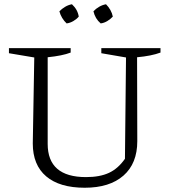

<svg xmlns="http://www.w3.org/2000/svg" viewBox="-20 -873 798 902"><path d="M378 9Q260 9 197 -44.5Q134 -98 134 -199L141 -603L22 -623V-647H312V-626Q273 -611 204 -604V-197Q204 -41 384 -41Q449 -41 492 -61Q535 -81 567 -127L572 -603L456 -623V-647H734V-626Q691 -610 624 -604L625 -210Q625 -105 560 -48Q495 9 378 9ZM318 -853Q345 -828 350 -795Q340 -783 324.5 -774Q309 -765 293 -763Q281 -774 272 -789Q263 -804 259 -820Q271 -832 286 -841Q301 -850 318 -853ZM478 -853Q490 -841 498.5 -826Q507 -811 510 -795Q499 -783 484 -774Q469 -765 453 -763Q427 -785 419 -820Q430 -832 445.5 -841Q461 -850 478 -853Z"/></svg>

Font: Piazzolla SC Light
Style: Regular
Weight: 300
Designer: Juan Pablo del Peral
Foundry: Huerta Tipografica
Version: Version 1.330